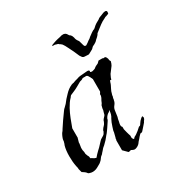

<svg xmlns="http://www.w3.org/2000/svg" viewBox="-104 -470 530 556"><g transform="rotate(-30 161.5 -192.0)"><path d="M179 -388Q182 -388 183.5 -387Q185 -386 186 -386Q190 -383 191 -380Q193 -376 197 -374Q200 -371 202 -364Q203 -356 208 -350Q210 -348 211 -343Q212 -338 213 -336Q215 -327 218 -327Q221 -326 223 -328L229 -332Q231 -334 233.5 -335.5Q236 -337 239 -339Q243 -343 249 -347Q251 -349 253 -350Q255 -351 256 -352L261 -355Q264 -355 268 -359Q273 -364 278.5 -367.5Q284 -371 290 -374Q294 -378 304 -381Q312 -385 318 -385Q323 -385 323 -380Q323 -374 321 -374L313 -371Q311 -371 309.5 -370Q308 -369 306 -368Q297 -364 289 -358L267 -341Q265 -337 262.5 -334.5Q260 -332 258 -330Q255 -328 253 -325.5Q251 -323 248 -321Q242 -317 239 -316Q236 -315 233.5 -312Q231 -309 229 -308L216 -301Q215 -300 210.5 -300.5Q206 -301 202 -301Q196 -301 193.5 -304.5Q191 -308 189 -311Q187 -315 185.5 -319Q184 -323 182 -327Q180 -331 173.5 -344.5Q167 -358 163 -363Q161 -365 159 -366.5Q157 -368 155 -369Q154 -371 151.5 -371.5Q149 -372 146 -373Q145 -374 142 -374Q139 -374 137 -374Q135 -374 135.5 -375.5Q136 -377 137 -377Q142 -379 145 -380Q148 -381 151 -382Q154 -383 158.5 -384Q163 -385 168 -386Q172 -388 179 -388ZM195 4Q191 5 187 3L181 0Q179 2 173 2L159 -12V-45Q160 -46 160 -49Q160 -52 161 -53Q162 -57 163 -61Q164 -65 165 -69Q165 -73 166.5 -77Q168 -81 169 -85Q173 -98 178 -107Q185 -117 185 -131H184Q183 -127 178 -125Q174 -122 171 -118Q169 -114 168 -113Q168 -111 166 -107L154 -89Q151 -85 148 -80.5Q145 -76 141 -72Q139 -70 137 -67Q135 -64 132 -61L121 -50Q120 -49 118.5 -48Q117 -47 115 -45Q113 -42 109 -38Q105 -34 103 -31Q102 -30 100.5 -29Q99 -28 97 -26L91 -18Q86 -13 83 -11Q79 -9 75 -6.5Q71 -4 66 -2Q60 0 55 0Q52 0 49.5 -0.5Q47 -1 44 -2Q40 -3 38 -7Q34 -11 32 -12L26 -16L23 -27Q23 -30 22.5 -33Q22 -36 21 -39Q18 -54 18 -73Q18 -83 19 -91.5Q20 -100 22 -107Q23 -109 24 -112Q25 -115 26 -119Q26 -123 27 -126.5Q28 -130 29 -132Q31 -137 34 -142Q36 -144 38 -147Q40 -150 41 -152L55 -173L70 -194Q74 -200 77 -202Q79 -204 81 -206Q83 -208 85 -210Q93 -221 104 -232Q115 -244 127 -249Q128 -250 129.5 -250Q131 -250 132 -251Q136 -251 137 -252Q139 -253 142.5 -254Q146 -255 150 -256Q158 -259 162 -259L186 -261Q193 -261 193 -257Q190 -253 199 -253Q203 -254 206 -255Q209 -256 210 -257Q214 -261 224 -265Q225 -266 225.5 -266.5Q226 -267 227 -268Q227 -268 230 -271H243Q245 -269 248 -270Q251 -271 253 -269Q254 -268 255 -266Q256 -264 257 -261Q257 -255 260 -252Q258 -244 255 -239Q251 -233 249 -231L243 -223Q241 -221 239.5 -217.5Q238 -214 236 -210Q235 -204 233 -204Q232 -204 232.5 -204.5Q233 -205 231 -205Q230 -205 228 -199Q227 -195 225 -191Q223 -187 221 -183Q217 -176 215 -167Q214 -165 214 -162.5Q214 -160 213 -158Q212 -156 212 -153.5Q212 -151 211 -149Q210 -142 205 -136Q200 -130 199 -123L196 -102Q194 -97 193 -89Q192 -85 191.5 -82.5Q191 -80 191 -78Q191 -74 192 -72.5Q193 -71 194 -70V-62L197 -50Q198 -46 199 -43Q200 -40 201 -37V-29Q202 -26 205 -23H206Q208 -26 211 -28Q213 -29 215 -30Q217 -31 218 -32Q224 -36 226 -38L235 -46Q236 -47 237 -47Q238 -47 238 -47Q239 -47 241 -49Q242 -51 244 -53.5Q246 -56 248 -59Q254 -66 259 -68Q260 -67 260 -66Q260 -65 261 -64Q261 -60 259 -57Q257 -54 256 -53Q255 -50 252 -47L245 -39L237 -30Q235 -28 234 -28Q230 -28 229 -27L224 -22Q222 -20 221 -18.5Q220 -17 219 -16Q216 -13 213.5 -10Q211 -7 209 -4Q203 2 195 4ZM84 -30 91 -38Q93 -40 95 -42Q97 -44 99 -46Q106 -52 112 -59Q116 -63 119 -66.5Q122 -70 126 -72Q127 -73 131 -75Q133 -76 136 -79L140 -86Q140 -88 141 -90Q142 -92 143 -93Q144 -95 148 -99Q152 -103 153 -106Q154 -107 154 -108Q154 -109 155 -110Q156 -112 156 -113Q156 -114 157 -115Q158 -117 161 -120Q165 -124 166 -126Q167 -130 168 -133.5Q169 -137 170 -140Q170 -144 171 -147.5Q172 -151 173 -155Q175 -157 176.5 -160Q178 -163 179 -166Q184 -174 185 -179V-184Q185 -184 187 -188Q188 -188 188 -189Q188 -190 189 -191V-233Q188 -234 188 -235Q188 -236 187 -237Q186 -238 186 -239Q186 -240 185 -241Q183 -245 182 -246Q182 -248 179 -249Q177 -251 173 -250H165Q164 -249 160 -247Q158 -246 156.5 -246Q155 -246 153 -245L139 -237Q132 -233 125 -230L111 -224Q110 -223 109 -222Q108 -221 107 -219Q101 -213 97 -207L89 -194Q82 -181 76.5 -167Q71 -153 66 -139V-107Q65 -106 65 -104.5Q65 -103 64 -101Q63 -99 63 -97.5Q63 -96 62 -94Q62 -93 62 -90.5Q62 -88 61 -84Q60 -80 60 -77.5Q60 -75 60 -74Q60 -68 61 -66Q62 -63 62 -56L65 -48Q68 -44 68 -38Q70 -37 72 -36Q74 -35 75 -34Q77 -32 84 -30Z"/></g></svg>

Font: Estonia
Style: Regular
Weight: 400
Designer: Robert E. Leuschke
Foundry: Robert E. Leuschke
Version: Version 1.014; ttfautohint (v1.8.3)